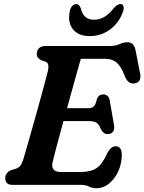

<svg xmlns="http://www.w3.org/2000/svg" viewBox="-20 -932 728 968"><path d="M388 0H44Q22 0 14.2 -10Q6.5 -20 6.5 -34.5Q6.5 -48.5 14.8 -58.8Q23 -69 36 -74L60.5 -81.5Q74 -86 81.8 -95.5Q89.5 -105 97 -127Q100 -137 108.8 -167.2Q117.5 -197.5 129.8 -240.5Q142 -283.5 155.8 -332Q169.5 -380.5 182.2 -427.2Q195 -474 205.2 -511.8Q215.5 -549.5 220.5 -570Q226 -594 223 -605.5Q220 -617 210 -621L189 -628Q180 -632 172.8 -639.2Q165.5 -646.5 165.5 -660Q165.5 -678 176.5 -689Q187.5 -700 209.5 -700H534.5Q562.5 -700 582.5 -709.5Q602.5 -719 622 -719Q656 -719 663.5 -678L687 -558Q690.5 -537.5 682.5 -525.5Q674.5 -513.5 659 -511.5Q641.5 -509 628.8 -518.8Q616 -528.5 606 -556Q588.5 -600 566.5 -617.8Q544.5 -635.5 511.5 -635.5H387.5Q380.5 -611.5 369.5 -572.2Q358.5 -533 345.2 -485Q332 -437 318 -386.5H425.5Q443 -386.5 452.8 -395.5Q462.5 -404.5 468.5 -433Q478 -456 499.5 -456Q515 -456 523.2 -447.2Q531.5 -438.5 533.5 -424L555 -300.5Q558.5 -277.5 548.8 -266.8Q539 -256 523.5 -256Q510.5 -256 502.2 -263.2Q494 -270.5 488.5 -281.5Q478 -307.5 464.8 -314.5Q451.5 -321.5 426.5 -321.5H300Q280 -248.5 264.5 -190.5Q249 -132.5 245 -114Q240 -91.5 249.5 -78.2Q259 -65 285 -65H387.5Q438 -65 467 -84.5Q496 -104 520 -158.5Q539 -194.5 562.5 -194.5Q594 -194.5 594 -151.5Q594 -108.5 577 -70Q560 -31.5 530.8 -7.2Q501.5 17 465 17Q446 17 429 8.5Q412 0 388 0ZM455 -832.5Q509 -832.5 553.5 -891Q572.5 -911.5 586 -911.5Q598.5 -911.5 602.2 -901.5Q606 -891.5 600.5 -874.5Q581.5 -818 535.8 -784Q490 -750 433 -750Q376 -750 348.2 -784Q320.5 -818 331.5 -874.5Q334.5 -891.5 343.8 -901.5Q353 -911.5 365 -911.5Q379 -911.5 387 -891Q394 -861.5 410 -847Q426 -832.5 455 -832.5Z"/></svg>

Font: Fraunces 9pt S100 SemiBold
Style: Italic
Weight: 600
Italic angle: -16°
Version: Version 1.000; ttfautohint (v1.8.3)